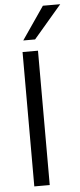

<svg xmlns="http://www.w3.org/2000/svg" viewBox="-61 -951 410 984"><g transform="rotate(-5 144.0 -459.5)"><path d="M74.5 0H153.9V-691.2H74.5ZM83.3 -750H144.1L288.2 -918.6H199Z"/></g></svg>

Font: LL Pando Sans
Style: Regular
Weight: 400
Designer: Joshua Smith
Foundry: Joshua Smith
Version: Version 1.000;Glyphs 3.2.1 (3258)